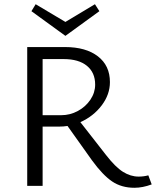

<svg xmlns="http://www.w3.org/2000/svg" viewBox="-20 -881 739 910"><path d="M290 -711 129 -828 149 -861 290 -777 430 -861 451 -828ZM699 -7Q656 9 617 9Q556 9 511.5 -21Q467 -51 416 -121L300 -284Q281 -281 261 -281H182V0H109V-658H288Q387 -658 444 -614Q501 -570 501 -492Q501 -433 462 -381.5Q423 -330 361 -302L482 -147Q527 -89 563 -66.5Q599 -44 637 -44Q661 -44 683 -50ZM270 -335Q312 -335 349 -355Q386 -375 408.5 -408.5Q431 -442 431 -480Q431 -537 392 -569Q353 -601 282 -601H182V-335Z"/></svg>

Font: Ysabeau Infant
Style: Regular
Weight: 400
Designer: Christian Thalmann (Catharsis Fonts)
Version: Version 0.003